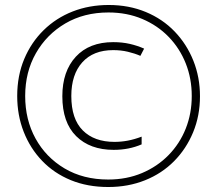

<svg xmlns="http://www.w3.org/2000/svg" viewBox="-20 -742 871 770"><path d="M414 8Q331 8 264 -19.5Q197 -47 149 -97Q101 -147 75 -213.5Q49 -280 49 -357Q49 -438 77 -505Q105 -572 155 -621Q205 -670 271.5 -696Q338 -722 416 -722Q497 -722 564.5 -694Q632 -666 680.5 -615.5Q729 -565 755.5 -498.5Q782 -432 782 -356Q782 -278 754.5 -211.5Q727 -145 678 -95.5Q629 -46 561.5 -19Q494 8 414 8ZM414 -22Q488 -22 549.5 -48Q611 -74 656 -120Q701 -166 725 -226.5Q749 -287 749 -357Q749 -427 725 -487.5Q701 -548 656.5 -594Q612 -640 550.5 -666Q489 -692 415 -692Q317 -692 242 -648Q167 -604 124 -528.5Q81 -453 81 -357Q81 -262 122.5 -186.5Q164 -111 239 -66.5Q314 -22 414 -22ZM436 -141Q341 -141 285.5 -196Q230 -251 230 -356Q230 -456 284 -514.5Q338 -573 434 -573Q470 -573 500.5 -566Q531 -559 558 -547L543 -518Q520 -528 492.5 -534.5Q465 -541 434 -541Q354 -541 310 -492Q266 -443 266 -357Q266 -265 312 -219Q358 -173 439 -173Q466 -173 492.5 -178Q519 -183 548 -194V-163Q497 -141 436 -141Z"/></svg>

Font: Noto Sans Arabic Cond ExtLt
Style: Regular
Weight: 200
Width: 3
Designer: Monotype Design Team, Nadine Chahine, Nizar Qandah and Khaled Hosny
Foundry: Monotype Imaging Inc.
Version: Version 2.012; ttfautohint (v1.8.4.7-5d5b)